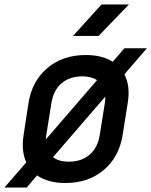

<svg xmlns="http://www.w3.org/2000/svg" viewBox="-37 -805 674 855"><path d="M-17 30 80 -82Q57 -133 68 -203L90 -347Q106 -445 174.5 -502.5Q243 -560 345 -560Q418 -560 465 -530L517 -590H617L517 -474Q544 -422 532 -348L509 -203Q493 -105 424.5 -47.5Q356 10 254 10Q177 10 128 -24L82 30ZM169 -203Q168 -193 167 -184L395 -448Q370 -465 330 -465Q273 -465 237 -434Q201 -403 192 -347ZM269 -85Q326 -85 362 -116Q398 -147 407 -203L430 -347Q432 -363 432 -375L199 -105Q225 -85 269 -85ZM288 -645 415 -785H537L402 -645Z"/></svg>

Font: NKDuy Mono SemiBold
Style: Italic
Weight: 600
Italic angle: -9°
Monospace: yes
Designer: NKDuy
Foundry: NKDuy
Version: Version 2.251; ttfautohint (v1.8.4.7-5d5b)